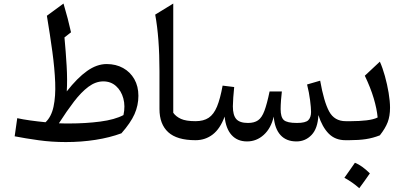

<svg xmlns="http://www.w3.org/2000/svg" viewBox="-20 -774 2234 1060"><path d="M568.8 -420.4Q620.1 -420.4 659.7 -398.4Q699.2 -376.5 721.7 -336.9Q744.1 -297.4 744.1 -245.1Q744.1 -192.4 722.7 -144Q701.2 -95.7 650.4 -38.1Q585.9 -14.2 507.6 -2Q429.2 10.3 343.3 10.3Q265.6 10.3 193.1 0.2Q120.6 -9.8 61 -21.5L75.2 -121.6Q106.4 -114.7 146.7 -109.1Q187 -103.5 231.4 -99.1Q263.7 -129.4 275.6 -185.5Q287.6 -241.7 284.7 -318.6Q281.7 -395.5 269 -489Q256.3 -582.5 238.8 -687L330.6 -754.4Q356 -668.9 372.1 -595.7L335.9 -567.4Q343.3 -488.8 347.9 -410.6Q352.5 -332.5 348.6 -269.5Q406.7 -343.8 460.7 -382.1Q514.6 -420.4 568.8 -420.4ZM550.3 -324.7Q508.3 -324.7 468.5 -295.2Q428.7 -265.6 388.7 -213.4Q348.6 -161.1 305.2 -93.3Q319.3 -92.8 333.7 -92.5Q348.1 -92.3 361.8 -92.3Q453.1 -92.3 533.4 -102.8Q613.8 -113.3 661.6 -138.7Q672.4 -188.5 660.9 -230.7Q649.4 -272.9 620.6 -298.8Q591.8 -324.7 550.3 -324.7Z M936.5 -754.4V-151.4Q951.2 -130.4 979 -117.7Q1006.8 -105 1059.1 -105H1059.6V0H1059.1Q957 0 908.7 -44.2Q860.4 -88.4 860.4 -172.4V-380.9Q860.4 -565.4 836.9 -693.4Z M1616.7 6.8Q1560.5 6.8 1528.6 -28.3Q1496.6 -63.5 1491.2 -130.4Q1476.1 -65.4 1436 -29.3Q1396 6.8 1343.8 6.8Q1290.5 6.8 1258.5 -28.6Q1226.6 -64 1220.2 -130.4Q1195.3 -63 1154.3 -31.5Q1113.3 0 1059.6 0Q1043 0 1043 -33.2V-71.8Q1043 -105 1059.6 -105Q1104 -105 1132.1 -123.8Q1160.2 -142.6 1178 -185.5Q1195.8 -228.5 1209 -301.3L1272.9 -293.5Q1270 -266.6 1267.8 -235.4Q1265.6 -204.1 1265.6 -187Q1265.6 -138.2 1284.4 -116.7Q1303.2 -95.2 1349.1 -95.2Q1383.8 -95.2 1404.8 -109.9Q1425.8 -124.5 1439.9 -162.4Q1454.1 -200.2 1468.3 -269H1536.1Q1533.7 -252.4 1531.5 -221.9Q1529.3 -191.4 1529.3 -171.9Q1529.3 -127 1547.1 -111.1Q1564.9 -95.2 1619.1 -95.2Q1667 -95.2 1682.1 -110.6Q1697.3 -126 1697.3 -155.8Q1697.3 -178.2 1691.9 -220.7Q1686.5 -263.2 1675.3 -307.6L1747.6 -328.6Q1768.1 -212.4 1797.1 -158.7Q1826.2 -105 1888.7 -105H1894.5V0H1887.2Q1830.6 0 1794.7 -36.4Q1758.8 -72.8 1737.8 -138.7Q1734.4 -64.9 1700.2 -29.1Q1666 6.8 1616.7 6.8Z M1939.5 124.5Q1977.5 139.2 2022 183.1Q2007.8 203.6 1993.4 223.9Q1979 244.1 1963.4 265.1Q1926.3 231.9 1881.3 207.5Q1896.5 186 1910.6 166Q1924.8 146 1939.5 124.5ZM1894.5 0Q1877.9 0 1877.9 -33.2V-71.8Q1877.9 -105 1894.5 -105H1918.5Q1963.4 -105 2003.2 -109.6Q2043 -114.3 2064.9 -125.5Q2060.5 -173.3 2043.2 -231.4Q2025.9 -289.6 1994.1 -356L2077.1 -433.6Q2092.3 -399.9 2105 -354.2Q2117.7 -308.6 2125.5 -262Q2133.3 -215.3 2133.3 -179.2Q2133.3 -133.3 2120.4 -99.4Q2107.4 -65.4 2077.1 -26.9Q2038.6 -11.7 1999.5 -5.9Q1960.4 0 1907.7 0Z"/></svg>

Font: Pinar-DS1-FD Medium
Style: Regular
Weight: 500
Designer: Amin Abedi
Version: Version 3.000